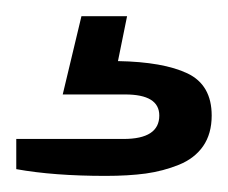

<svg xmlns="http://www.w3.org/2000/svg" viewBox="-20 -37 280 236"><path d="M109.9 179.2Q45.9 179.2 0 170.9V133.8H131.8Q175.8 133.8 175.8 105Q175.8 79.1 133.8 79.1H57.1L80.1 -17.1H136.2L125 38.1Q180.7 39.1 210.4 53.2Q240.2 67.4 240.2 105Q240.2 127.4 229.7 142.6Q219.2 157.7 200 165.5Q180.7 173.3 159.2 176.3Q137.7 179.2 109.9 179.2Z"/></svg>

Font: Archivo Expanded Light
Style: Regular
Weight: 300
Width: 7
Designer: Hector Gatti
Foundry: Omnibus-Type
Version: Version 2.001